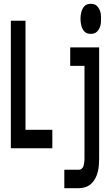

<svg xmlns="http://www.w3.org/2000/svg" viewBox="-20 -779 590 1009"><path d="M37 0V-670H114V-97H255V0ZM457 -601Q448 -601 439.5 -603.5Q431 -606 424.5 -612.5Q418 -619 414 -627Q410 -635 407.5 -644Q405 -653 404 -662Q403 -671 403 -680Q403 -689 404 -698Q405 -707 407.5 -716Q410 -725 414 -733Q418 -741 424.5 -747.5Q431 -754 439.5 -756.5Q448 -759 457 -759Q466 -759 474.5 -756.5Q483 -754 489.5 -747.5Q496 -741 500.5 -733Q505 -725 507.5 -716Q510 -707 510.5 -698Q511 -689 511 -680Q511 -671 510.5 -662Q510 -653 507.5 -644Q505 -635 500.5 -627Q496 -619 489.5 -612.5Q483 -606 474.5 -603.5Q466 -601 457 -601ZM318 210V113H395Q401 113 406 110Q411 107 414.5 102Q418 97 419.5 91Q421 85 422 79Q423 73 423.5 67Q424 61 424 55V-433H349V-530H501V55Q501 73 499.5 90.5Q498 108 493.5 125.5Q489 143 480.5 159Q472 175 459.5 186.5Q447 198 430 204Q413 210 395 210Z"/></svg>

Font: Lode
Style: Bold
Weight: 700
Monospace: yes
Designer: Belleve Invis
Foundry: Belleve Invis
Version: Version 29.2.0; ttfautohint (v1.8.3)